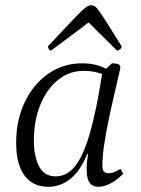

<svg xmlns="http://www.w3.org/2000/svg" viewBox="-20 -705 542 737"><path d="M165 12Q106 12 74 -31.5Q42 -75 42 -157Q42 -244 75 -313Q108 -382 165.5 -422Q223 -462 295 -462Q348 -462 387 -441L410 -462Q424 -462 433 -459Q442 -456 442 -446Q442 -442 435 -413Q428 -384 418 -340.5Q408 -297 397.5 -247.5Q387 -198 380 -150.5Q373 -103 373 -68Q373 -40 396 -40Q417 -40 443 -57L453 -38Q427 -12 402.5 0Q378 12 358 12Q313 12 313 -49Q312 -63 313.5 -79.5Q315 -96 318 -113H314Q291 -53 252.5 -20.5Q214 12 165 12ZM110 -164Q110 -107 129.5 -67.5Q149 -28 194 -28Q237 -28 268.5 -67.5Q300 -107 325 -193.5Q350 -280 372 -421Q359 -426 341.5 -429.5Q324 -433 301 -433Q246 -433 203 -398.5Q160 -364 135 -303.5Q110 -243 110 -164ZM330 -685Q337 -685 343.5 -681Q350 -677 361 -662Q372 -647 392 -615Q412 -583 447 -527Q447 -521 441 -516Q435 -511 429 -511Q386 -553 356.5 -582.5Q327 -612 320 -619Q306 -608 292 -597.5Q278 -587 252 -567.5Q226 -548 176 -511Q172 -511 168 -516Q164 -521 164 -527Q216 -583 246.5 -615Q277 -647 292.5 -662Q308 -677 316 -681Q324 -685 330 -685Z"/></svg>

Font: Petrona Light
Style: Italic
Weight: 300
Italic angle: -9°
Designer: Ringo R. Seeber
Foundry: Ringo R. Seeber
Version: Version 2.001; ttfautohint (v1.8.3)